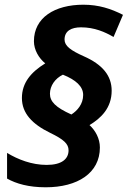

<svg xmlns="http://www.w3.org/2000/svg" viewBox="-20 -785 542 815"><path d="M174 10C309 10 404 -50 404 -159C404 -197 385 -231 360 -254C408 -283 454 -326 454 -400C454 -464 415 -511 336 -546C280 -571 254 -590 254 -617C254 -654 283 -669 324 -669C381 -669 426 -649 462 -628L502 -722C451 -748 399 -765 334 -765C212 -765 124 -710 124 -610C124 -573 145 -538 172 -516C112 -479 73 -434 73 -369C73 -304 117 -258 193 -221C251 -193 271 -174 271 -147C271 -110 242 -85 178 -85C115 -85 56 -108 10 -136V-27C49 -5 102 10 174 10ZM283 -299C216 -329 192 -354 192 -387C192 -421 214 -452 247 -468C302 -446 333 -418 333 -382C333 -343 308 -315 283 -299Z"/></svg>

Font: Noto Sans
Style: Bold Italic
Weight: 700
Italic angle: -12°
Designer: Monotype Design Team
Foundry: Monotype Imaging Inc.
Version: Version 2.013